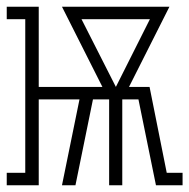

<svg xmlns="http://www.w3.org/2000/svg" viewBox="-31 -550 562 570"><path d="M-11 0V-37H44V-493H-11V-530H84V-292H273L153 -530H472L352 -292H413L464 -37H511V0H432L380 -255H332V0H293V-255H245L193 0H153L205 -255H84V0ZM313 -292 414 -493H211Z"/></svg>

Font: Iosevka Slab Extralight
Style: Regular
Weight: 200
Monospace: yes
Designer: Belleve Invis
Foundry: Belleve Invis
Version: Version 11.1.1; ttfautohint (v1.8.3)